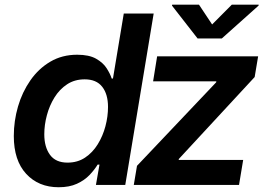

<svg xmlns="http://www.w3.org/2000/svg" viewBox="-20 -785 1139 815"><path d="M229 9.8Q143.6 9.8 91.1 -47.1Q38.6 -104 38.6 -207.5Q38.6 -271.5 56.4 -332.8Q74.2 -394 108.9 -443.8Q143.6 -493.7 193.6 -523.2Q243.7 -552.7 307.6 -552.7Q357.9 -552.7 387.7 -535.9Q417.5 -519 432.6 -495.4Q447.8 -471.7 454.1 -451.7H459.5L505.4 -727.5H632.3L511.7 0H387.2L402.3 -86.4H394.5Q381.3 -64.5 359.9 -42Q338.4 -19.5 306.4 -4.9Q274.4 9.8 229 9.8ZM266.6 -94.7Q309.1 -94.7 341.1 -116Q373 -137.2 394.8 -172.4Q416.5 -207.5 427.5 -249Q438.5 -290.5 438.5 -331.1Q438.5 -385.3 413.8 -416.7Q389.2 -448.2 339.4 -448.2Q296.9 -448.2 264.9 -427.2Q232.9 -406.2 211.4 -371.6Q189.9 -336.9 179 -295.9Q168 -254.9 168 -214.8Q168 -161.1 192.1 -127.9Q216.3 -94.7 266.6 -94.7ZM547.9 0 561.5 -81.1 897.5 -435.5 898.4 -439.9H629.9L647 -545.9H1075.7L1061 -458L739.3 -110.4L738.3 -106H1012.2L994.6 0ZM824.7 -765.1 880.4 -681.2 963.9 -765.1H1078.1L1077.6 -761.2L921.4 -621.6H818.8L710 -761.2L710.9 -765.1Z"/></svg>

Font: Inter SemiBold
Style: Italic
Weight: 600
Italic angle: -9.3988°
Designer: Rasmus Andersson
Foundry: rsms
Version: Version 4.001;git-66647c0bb